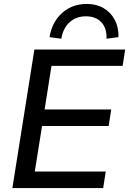

<svg xmlns="http://www.w3.org/2000/svg" viewBox="-20 -957 657 977"><path d="M43 0 155 -705H617L604 -622H242L207 -400H546L533 -316H194L157 -84H518L505 0ZM292 -760 232 -768Q245 -846 296.5 -891.5Q348 -937 422 -937Q470 -937 506.5 -916Q543 -895 563.5 -857Q584 -819 583 -768L522 -760Q524 -814 495.5 -844Q467 -874 417 -874Q368 -874 334.5 -844Q301 -814 292 -760Z"/></svg>

Font: Mulish ExtraLight SemiBold
Style: Italic
Weight: 600
Italic angle: -9°
Version: Version 3.603